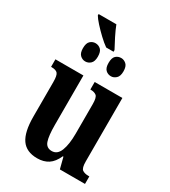

<svg xmlns="http://www.w3.org/2000/svg" viewBox="-215 -991 978 1105"><g transform="rotate(30 274.5 -438.0)"><path d="M240 -741Q217 -757 189.5 -783Q162 -809 138.5 -835Q115 -861 106 -877V-886H224Q235 -857 254.5 -818Q274 -779 289 -752V-741ZM175 -611Q156 -611 141 -625Q126 -639 126 -671Q126 -705 141 -718.5Q156 -732 175 -732Q195 -732 210 -718.5Q225 -705 225 -671Q225 -639 210 -625Q195 -611 175 -611ZM346 -611Q325 -611 310.5 -625Q296 -639 296 -671Q296 -705 310.5 -718.5Q325 -732 346 -732Q364 -732 379.5 -718.5Q395 -705 395 -671Q395 -639 379.5 -625Q364 -611 346 -611ZM214 10Q142 10 109 -37.5Q76 -85 76 -187V-417Q76 -460 65 -473Q54 -486 24 -486H21V-536H207V-208Q207 -136 218.5 -102Q230 -68 266 -68Q303 -68 319.5 -110.5Q336 -153 336 -224V-420Q336 -465 322 -475.5Q308 -486 285 -486H282V-536H466V-114Q466 -70 481 -60Q496 -50 520 -50H527V0H360L341 -74H337Q317 -29 287 -9.5Q257 10 214 10Z"/></g></svg>

Font: Noto Serif ExtraCondensed
Style: Bold
Weight: 700
Width: 2
Designer: Monotype Design Team
Foundry: Monotype Imaging Inc.
Version: Version 2.014; ttfautohint (v1.8.4.7-5d5b)